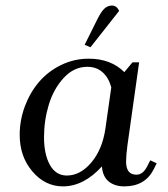

<svg xmlns="http://www.w3.org/2000/svg" viewBox="-20 -663 602 690"><path d="M50.8 -178.2Q50.8 -231 69.3 -280.8Q87.9 -330.6 120.1 -368.4Q152.3 -406.2 199.2 -429.2Q246.1 -452.1 298.8 -452.1Q378.4 -452.1 426.8 -403.8L456.1 -439H480L438 -141.1Q433.1 -104.5 433.1 -82Q433.1 -35.2 470.2 -35.2Q493.7 -35.2 508.8 -64.9L520 -86.9L543 -76.2L532.2 -54.2Q501 6.8 426.8 6.8Q392.6 6.8 370.8 -10.7Q349.1 -28.3 346.2 -64.9Q280.8 6.8 206.1 6.8Q142.1 6.8 96.4 -46.9Q50.8 -100.6 50.8 -178.2ZM138.2 -169.9Q138.2 -108.4 159.4 -70.3Q180.7 -32.2 220.2 -32.2Q268.6 -32.2 308.1 -78.9Q347.7 -125.5 358.9 -201.2L379.9 -349.1Q370.6 -383.8 348.6 -403.3Q326.7 -422.9 293.9 -422.9Q245.6 -422.9 209 -383.1Q172.4 -343.3 155.3 -286.6Q138.2 -230 138.2 -169.9ZM284.2 -502 330.1 -594.2Q343.8 -621.6 355.5 -632.3Q367.2 -643.1 382.8 -643.1Q398.9 -643.1 408.2 -624L305.2 -493.2Z"/></svg>

Font: Dihjauti S
Style: Bold Italic
Weight: 700
Italic angle: -9°
Designer: T. Christopher White
Version: Version 3.0.0